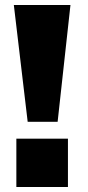

<svg xmlns="http://www.w3.org/2000/svg" viewBox="-20 -743 350 763"><path d="M90 -259 35 -723H260L209 -259ZM45 0V-192H250V0Z"/></svg>

Font: Public Sans Thin Black
Style: Regular
Weight: 900
Version: Version 2.001